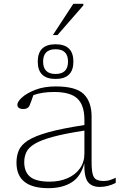

<svg xmlns="http://www.w3.org/2000/svg" viewBox="-20 -972 626 1002"><path d="M500 3.5Q460 3.5 439.5 -21.5Q419 -46.5 420 -120Q402 -50.5 353.8 -20.2Q305.5 10 233 10Q66 10 66 -123Q66 -158.5 78 -187Q90 -215.5 125.8 -238.8Q161.5 -262 232.2 -281.8Q303 -301.5 420.5 -319.5V-347Q420.5 -422.5 384.2 -457.2Q348 -492 262 -492Q199.5 -492 154 -475.5Q149 -460 143.8 -445.8Q138.5 -431.5 134.5 -422Q129.5 -411 120.8 -407Q112 -403 103.5 -403Q86 -403 78.2 -409.2Q70.5 -415.5 70.5 -425Q70.5 -441.5 95.5 -464Q120.5 -486.5 165.8 -503.8Q211 -521 270.5 -521Q377 -521 417.5 -480.5Q458 -440 458 -364V-127Q458 -85.5 463.5 -64Q469 -42.5 483 -35Q497 -27.5 521.5 -27.5Q537 -27.5 550.5 -31.2Q564 -35 584 -44.5V-17.5Q543.5 3.5 500 3.5ZM106.5 -126Q106.5 -74.5 137.5 -49.2Q168.5 -24 239 -24Q291.5 -24 332.5 -42Q373.5 -60 397 -93Q420.5 -126 420.5 -170.5V-290.5Q319.5 -275 257.2 -258.2Q195 -241.5 162.2 -222Q129.5 -202.5 118 -178.8Q106.5 -155 106.5 -126ZM270 -741Q363 -741 363 -650.5Q363 -560 270 -560Q177 -560 177 -650.5Q177 -741 270 -741ZM270 -586Q335 -586 335 -650.5Q335 -715 270 -715Q205 -715 205 -650.5Q205 -586 270 -586ZM256 -789 362.5 -952H415V-944L280 -789Z"/></svg>

Font: Newsreader 6pt ExtraLight
Style: Regular
Weight: 275
Designer: Hugues Gentile
Foundry: Production Type
Version: Version 1.003; ttfautohint (v1.8.3)